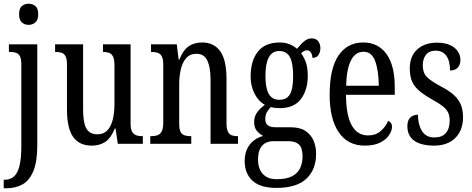

<svg xmlns="http://www.w3.org/2000/svg" viewBox="-23 -775 2547 1035"><path d="M-3 240V194H2Q31 194 51 177.5Q71 161 81.5 121Q92 81 92 10V-427Q92 -457 84.5 -471.5Q77 -486 63.5 -490.5Q50 -495 32 -495H25V-536H178V8Q178 97 156.5 148Q135 199 97.5 219.5Q60 240 10 240ZM131 -641Q110 -641 95 -654Q80 -667 80 -698Q80 -730 95 -742.5Q110 -755 131 -755Q152 -755 167.5 -742.5Q183 -730 183 -698Q183 -667 167.5 -654Q152 -641 131 -641Z M472 10Q405 10 371.5 -36.5Q338 -83 338 -186V-428Q338 -457 330.5 -471.5Q323 -486 309.5 -490.5Q296 -495 278 -495H274V-536H425V-188Q425 -143 431.5 -112.5Q438 -82 455 -66.5Q472 -51 502 -51Q535 -51 555 -71.5Q575 -92 584.5 -129Q594 -166 594 -215V-422Q594 -454 586.5 -469.5Q579 -485 565.5 -490Q552 -495 535 -495H532V-536H681V-109Q681 -79 689.5 -64.5Q698 -50 712 -45.5Q726 -41 743 -41H747V0H612L600 -82H596Q574 -29 543.5 -9.5Q513 10 472 10Z M787 0V-41H794Q812 -41 826 -46Q840 -51 848.5 -66.5Q857 -82 857 -113V-427Q857 -457 849 -471.5Q841 -486 827 -490.5Q813 -495 796 -495H791V-536H930L940 -454H944Q964 -505 994 -525.5Q1024 -546 1067 -546Q1130 -546 1164 -499Q1198 -452 1198 -349V-113Q1198 -82 1205 -66.5Q1212 -51 1225.5 -46Q1239 -41 1256 -41H1260V0H1112V-347Q1112 -411 1095 -448Q1078 -485 1036 -485Q1001 -485 980.5 -461.5Q960 -438 951.5 -400.5Q943 -363 943 -321V-108Q943 -78 950.5 -64Q958 -50 972 -45.5Q986 -41 1003 -41H1008V0Z M1466 238Q1381 238 1338.5 199.5Q1296 161 1296 93Q1296 54 1310 26Q1324 -2 1347 -19Q1370 -36 1396 -42Q1378 -51 1362.5 -68.5Q1347 -86 1347 -118Q1347 -148 1364 -170.5Q1381 -193 1405 -210Q1370 -229 1349 -270.5Q1328 -312 1328 -361Q1328 -447 1367 -496.5Q1406 -546 1485 -546Q1515 -546 1538 -536.5Q1561 -527 1578 -512Q1586 -520 1597 -533.5Q1608 -547 1623.5 -557.5Q1639 -568 1658 -568Q1681 -568 1692.5 -552.5Q1704 -537 1704 -516Q1704 -495 1694 -479Q1684 -463 1661 -463Q1661 -480 1652.5 -492Q1644 -504 1633 -504Q1623 -504 1615.5 -499.5Q1608 -495 1600 -488Q1615 -468 1625.5 -440Q1636 -412 1636 -366Q1636 -290 1599 -241Q1562 -192 1485 -192Q1475 -192 1460 -193.5Q1445 -195 1437 -198Q1427 -188 1417 -172.5Q1407 -157 1407 -134Q1407 -109 1421.5 -99Q1436 -89 1461 -89H1544Q1593 -89 1623 -69.5Q1653 -50 1667 -17.5Q1681 15 1681 54Q1681 139 1628.5 188.5Q1576 238 1466 238ZM1468 191Q1522 191 1552.5 174.5Q1583 158 1595.5 130Q1608 102 1608 68Q1608 22 1588.5 4Q1569 -14 1532 -14H1450Q1430 -14 1411 -5.5Q1392 3 1380 25Q1368 47 1368 86Q1368 116 1378.5 139.5Q1389 163 1411 177Q1433 191 1468 191ZM1483 -237Q1510 -237 1526.5 -250.5Q1543 -264 1550 -292.5Q1557 -321 1557 -365Q1557 -411 1549.5 -441Q1542 -471 1525.5 -485.5Q1509 -500 1482 -500Q1457 -500 1440.5 -485Q1424 -470 1416 -440Q1408 -410 1408 -364Q1408 -300 1426 -268.5Q1444 -237 1483 -237Z M1943 10Q1852 10 1803 -62Q1754 -134 1754 -264Q1754 -405 1801.5 -475.5Q1849 -546 1935 -546Q2015 -546 2060 -484.5Q2105 -423 2105 -304V-264H1842Q1843 -152 1873.5 -98.5Q1904 -45 1961 -45Q2002 -45 2029 -68.5Q2056 -92 2070 -124Q2078 -120 2084 -112.5Q2090 -105 2090 -91Q2090 -71 2074.5 -47Q2059 -23 2026.5 -6.5Q1994 10 1943 10ZM2019 -313Q2018 -395 1999.5 -445.5Q1981 -496 1937 -496Q1892 -496 1868.5 -448.5Q1845 -401 1843 -313Z M2316 10Q2272 10 2239.5 -1.5Q2207 -13 2190 -36Q2173 -59 2173 -94Q2173 -117 2181 -131Q2189 -145 2202.5 -151Q2216 -157 2230 -157Q2230 -104 2251.5 -69Q2273 -34 2318 -34Q2360 -34 2380.5 -58Q2401 -82 2401 -125Q2401 -150 2393 -167.5Q2385 -185 2365.5 -201Q2346 -217 2313 -235Q2268 -260 2240 -283Q2212 -306 2199 -334.5Q2186 -363 2186 -405Q2186 -473 2226.5 -509Q2267 -545 2332 -545Q2375 -545 2403 -532Q2431 -519 2445 -498Q2459 -477 2459 -452Q2459 -426 2444.5 -410.5Q2430 -395 2403 -395Q2403 -448 2382.5 -475Q2362 -502 2325 -502Q2291 -502 2273.5 -480Q2256 -458 2256 -423Q2256 -382 2278 -360Q2300 -338 2352 -310Q2393 -289 2419.5 -266.5Q2446 -244 2459.5 -214.5Q2473 -185 2473 -143Q2473 -73 2431.5 -31.5Q2390 10 2316 10Z"/></svg>

Font: Noto Serif Khmer ExtraCondensed
Style: Regular
Weight: 400
Width: 2
Designer: Danh Hong and the Monotype Design Team
Foundry: Monotype Imaging Inc.
Version: Version 2.004